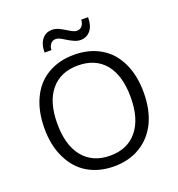

<svg xmlns="http://www.w3.org/2000/svg" viewBox="-159 -1040 1091 1178"><g transform="rotate(-20 386.0 -451.0)"><path d="M386 8Q288 8 214 -36Q142 -79 102 -163Q62 -244 62 -356Q62 -468 101 -550Q140 -633 213 -676Q287 -720 386 -720Q485 -720 559 -676Q632 -633 671 -550Q710 -468 710 -357Q710 -246 671 -163Q630 -80 558 -37Q485 8 386 8ZM386 -62Q499 -62 562 -139Q625 -216 625 -357Q625 -497 563 -574Q500 -650 386 -650Q272 -650 209 -574Q146 -498 146 -357Q146 -216 209 -139Q272 -62 386 -62ZM222 -794Q222 -849 247 -880Q271 -910 312 -910Q331 -910 352 -902Q362 -897 373 -891Q384 -885 397 -877Q417 -864 431 -858Q443 -852 455 -852Q477 -852 490 -868Q502 -885 502 -907H547Q547 -852 523 -822Q498 -791 457 -791Q437 -791 417 -800Q398 -808 372 -824Q361 -831 353 -835.5Q345 -840 339 -843Q326 -849 314 -849Q292 -849 280 -833Q267 -817 267 -794Z"/></g></svg>

Font: PRinguin Sans
Style: Regular
Weight: 400
Designer: Vernon Adams
Foundry: Vernon Adams
Version: ""